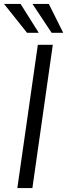

<svg xmlns="http://www.w3.org/2000/svg" viewBox="-24 -949 338 969"><path d="M63.5 0 167 -723H242.5L139.5 0ZM112.5 -783.5 -3.5 -929H80L171.5 -783.5ZM236.5 -783.5 140 -929H222.5L295 -783.5Z"/></svg>

Font: Public Sans Thin Light
Style: Italic
Weight: 300
Italic angle: -8°
Version: Version 2.001